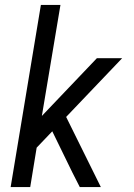

<svg xmlns="http://www.w3.org/2000/svg" viewBox="-20 -755 540 775"><path d="M23 0 145 -735H224L149 -287L371 -520H473L247 -283L387 0H302L272 -59L191 -225L128 -159L102 0Z"/></svg>

Font: Iosevka SS04
Style: Italic
Weight: 400
Italic angle: -9°
Monospace: yes
Designer: Belleve Invis
Foundry: Belleve Invis
Version: Version 19.0.0; ttfautohint (v1.8.4)